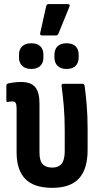

<svg xmlns="http://www.w3.org/2000/svg" viewBox="-20 -895 485 923"><path d="M231.5 8Q142.9 8 101.4 -34.9Q59.8 -77.8 59.8 -161.7V-372.6Q59.8 -392.8 55.3 -400.1Q50.7 -407.4 39.2 -407.4Q33.6 -407.4 28.6 -406.6Q23.5 -405.9 18 -404.9Q10.5 -403.4 10.5 -413.4V-482Q10.5 -492.4 21.4 -494.4Q34.8 -497.3 50.2 -499Q65.6 -500.8 80.4 -500.8Q129.5 -500.8 149.6 -475.7Q169.8 -450.6 169.8 -397.8V-161.1Q169.8 -122.6 185 -106Q200.2 -89.3 231.5 -89.3Q261.3 -89.3 276.3 -108Q291.2 -126.6 291.2 -168.7V-265Q291.2 -331.6 286.5 -386.2Q281.7 -440.7 276.2 -480.4Q273.7 -492.3 285.6 -492.3H375.8Q385.2 -492.3 386.7 -482.4Q392.2 -444.8 396.7 -390.9Q401.2 -337 401.2 -272.9V-174.4Q401.2 -82.3 359.7 -37.1Q318.2 8 231.5 8ZM182.9 -724.4Q170 -724.4 173.5 -737.3L202.2 -865.9Q204.6 -875.3 214.5 -875.3H305.2Q311.2 -875.3 313.9 -871.9Q316.6 -868.4 313.6 -862.5L260.8 -732.9Q257.3 -724.4 247.9 -724.4ZM130.3 -563.5Q102.5 -563.5 86.9 -578.2Q71.3 -592.8 71.3 -618.6V-631.9Q71.3 -658.2 86.9 -672.6Q102.5 -687 130.3 -687Q158.6 -687 173.6 -672.6Q188.7 -658.2 188.7 -631.9V-618.6Q188.7 -592.8 173.6 -578.2Q158.6 -563.5 130.3 -563.5ZM299.7 -563.5Q272.4 -563.5 257 -578.2Q241.7 -592.8 241.7 -618.6V-631.9Q241.7 -658.2 257 -672.6Q272.4 -687 299.7 -687Q328.4 -687 343.3 -672.6Q358.1 -658.2 358.1 -631.9V-618.6Q358.1 -592.8 343.3 -578.2Q328.4 -563.5 299.7 -563.5Z"/></svg>

Font: Sofia Sans Condensed
Style: Regular
Weight: 400
Designer: Botio Nikoltchev, Ani Petrova
Foundry: lettersoup
Version: Version 4.100